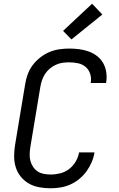

<svg xmlns="http://www.w3.org/2000/svg" viewBox="-20 -1004 640 1032"><path d="M252 8Q221 8 191 2.5Q161 -3 136 -17Q111 -31 92.5 -53.5Q74 -76 65 -104Q56 -132 56 -163Q56 -194 61 -225L115 -550Q119 -577 128.5 -603.5Q138 -630 155 -653Q172 -676 195.5 -694.5Q219 -713 245 -724Q271 -735 298.5 -739Q326 -743 353 -743Q380 -743 406.5 -739.5Q433 -736 457.5 -727Q482 -718 502 -702.5Q522 -687 534.5 -665Q547 -643 551 -616.5Q555 -590 551 -563L550 -558H467L468 -561Q472 -585 464.5 -607.5Q457 -630 440 -644.5Q423 -659 399.5 -664Q376 -669 352 -669Q334 -669 316 -666.5Q298 -664 280.5 -656Q263 -648 248 -635.5Q233 -623 222.5 -607Q212 -591 206 -573.5Q200 -556 197 -538L143 -213Q140 -194 139.5 -175Q139 -156 143.5 -139Q148 -122 158 -107Q168 -92 182.5 -82.5Q197 -73 215.5 -69.5Q234 -66 252 -66Q278 -66 304 -72.5Q330 -79 351.5 -95.5Q373 -112 387 -136Q401 -160 405 -185H488Q484 -159 473 -133Q462 -107 445.5 -84Q429 -61 406.5 -42.5Q384 -24 358.5 -12.5Q333 -1 305.5 3.5Q278 8 252 8ZM364 -792 319 -838 475 -984 530 -926Z"/></svg>

Font: Iosevka Custom Oblique
Style: Regular
Weight: 400
Italic angle: -9°
Designer: Belleve Invis
Foundry: Belleve Invis
Version: Version 27.0.1